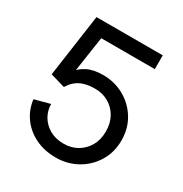

<svg xmlns="http://www.w3.org/2000/svg" viewBox="-170 -852 942 990"><g transform="rotate(30 301.0 -357.0)"><path d="M155.3 -326.2Q168.9 -349.6 188.2 -366Q207.5 -382.3 234.9 -390.9Q262.2 -399.4 300.3 -399.4Q343.8 -399.4 379.4 -379.4Q415 -359.4 436.3 -322.5Q457.5 -285.6 457.5 -235.8Q457.5 -186 436.3 -149.4Q415 -112.8 379.4 -92.5Q343.8 -72.3 299.8 -72.3Q251 -72.3 215.6 -92.8Q180.2 -113.3 161.1 -146.5Q142.1 -179.7 142.1 -217.8L50.8 -193.4Q57.6 -135.3 90.6 -89.4Q123.5 -43.5 177.5 -16.8Q231.4 9.8 299.8 9.8Q368.7 9.8 425.5 -22Q482.4 -53.7 516.4 -109.4Q550.3 -165 550.3 -235.8Q550.3 -307.1 516.4 -362.5Q482.4 -418 425.8 -449.7Q369.1 -481.4 300.3 -481.4Q243.7 -481.4 207 -462.6Q170.4 -443.8 146 -412.4Q121.6 -380.9 100.1 -342.3ZM155.3 -366.7 208.5 -722.7Q198.2 -722.7 187 -722.7Q175.8 -722.7 164.6 -722.7Q153.3 -722.7 142.1 -722.7Q130.9 -722.7 120.6 -722.7L67.9 -351.6L100.1 -342.3ZM151.9 -640.6H515.1V-722.7H208.5Z"/></g></svg>

Font: Giphurs SC
Style: Regular
Weight: 400
Version: Version 0.920